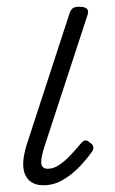

<svg xmlns="http://www.w3.org/2000/svg" viewBox="-20 -535 340 570"><path d="M109 15Q68 15 54 -18Q40 -51 64 -120L186 -494Q190 -506 196 -510.5Q202 -515 215 -515Q232 -515 238 -509Q244 -503 240 -491L113 -103Q101 -67 102.5 -50.5Q104 -34 122 -34Q139 -34 156 -45.5Q173 -57 189.5 -74.5Q206 -92 220 -109Q227 -117 232.5 -118Q238 -119 245 -113Q256 -106 257 -99.5Q258 -93 254 -86Q238 -63 215.5 -39.5Q193 -16 166 -0.5Q139 15 109 15Z"/></svg>

Font: Playwrite US Trad ExtraLight
Style: Regular
Weight: 250
Designer: Veronika Burian, José Scaglione
Foundry: TypeTogether
Version: Version 1.003